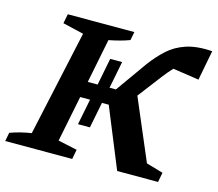

<svg xmlns="http://www.w3.org/2000/svg" viewBox="-117 -782 1023 903"><g transform="rotate(15 394.5 -330.5)"><path d="M-21 0 -13 -42Q36 -60 90 -68L202 -582L100 -606L109 -652H433L425 -611Q401 -602 376 -595.5Q351 -589 325 -584L282 -369H330L356 -501H414L388 -369H419L527 -521Q559 -564 595.5 -597.5Q632 -631 683.5 -648Q735 -665 810 -660L782 -514L655 -533Q634 -511 611 -481L524 -367L650 -71L732 -47L723 0H524L405 -291H372L347 -165H289L314 -291H266L221 -67L314 -47L305 0Z"/></g></svg>

Font: Piazzolla SC SemiBold
Style: Italic
Weight: 600
Italic angle: -11.3°
Designer: Juan Pablo del Peral
Foundry: Huerta Tipografica
Version: Version 1.330